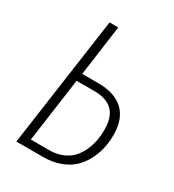

<svg xmlns="http://www.w3.org/2000/svg" viewBox="-168 -780 794 877"><g transform="rotate(30 229.5 -342.0)"><path d="M247.1 -418Q331.5 -418 377.7 -375Q423.8 -332 423.8 -248Q423.8 -211.4 416.5 -177.5Q409.2 -143.6 392.1 -110.8Q375 -78.1 349.4 -53.7Q323.7 -29.3 283.7 -14.6Q243.7 0 193.8 0H54.2L150.9 -684.1H196.8L160.2 -418ZM204.1 -41Q243.2 -41 274.2 -54.4Q305.2 -67.9 323.7 -88.9Q342.3 -109.9 354.5 -137.9Q366.7 -166 371.3 -192.4Q376 -218.8 376 -246.1Q376 -314.9 343.5 -346.4Q311 -377.9 248 -377.9H153.8L106.9 -41Z"/></g></svg>

Font: Fira Sans Compressed ExtraLight
Style: Italic
Weight: 250
Width: 3
Italic angle: -8°
Designer: Carrois Corporate & Edenspiekermann AG
Foundry: Carrois Corporate GbR & Edenspiekermann AG
Version: Version 4.203;PS 004.203;hotconv 1.0.88;makeotf.lib2.5.64775